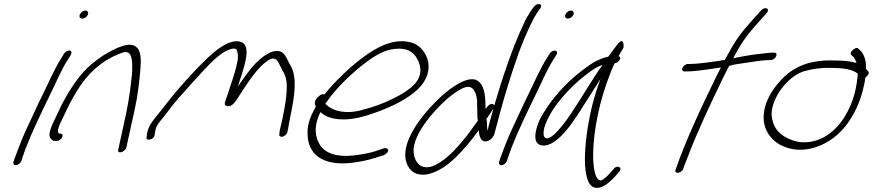

<svg xmlns="http://www.w3.org/2000/svg" viewBox="-20 -760 4228 930"><path d="M367 -690C362 -679 367 -670 378 -670C389 -670 400 -677 405 -688C410 -699 405 -709 394 -709C383 -709 372 -701 367 -690ZM185 -298C172 -272 159 -245 146 -216L105 -128C86 -88 59 -15 48 15L45 26C44 31 45 34 48 37C56 47 80 33 84 18L87 8C89 1 95 -16 105 -43C136 -123 180 -214 221 -298C251 -358 276 -422 311 -475L323 -494C326 -499 327 -504 326 -508C322 -521 300 -515 290 -500L278 -480C243 -426 216 -360 185 -298Z M249 -190C229 -150 211 -108 224 -91C230 -82 238 -77 247 -77H255C265 -77 276 -85 281 -95C286 -105 282 -113 272 -113H266C252 -123 269 -158 285 -190L315 -253C326 -274 338 -295 352 -318C400 -401 473 -465 548 -495C575 -507 595 -515 608 -499C615 -491 618 -477 620 -458C621 -436 621 -410 617 -380C608 -294 599 -243 574 -133L553 -36C546 -11 585 -23 592 -45L613 -142C639 -254 649 -305 657 -392C662 -444 669 -501 645 -528C622 -552 590 -545 546 -527C503 -508 461 -481 423 -449C366 -401 320 -331 279 -253Z M692 -112 690 -95C684 -74 729 -84 729 -107L732 -125C736 -149 748 -165 769 -189C782 -206 798 -226 815 -249C843 -285 979 -435 1009 -463C1029 -482 1047 -496 1061 -505C1074 -514 1087 -519 1097 -522C1125 -530 1127 -520 1131 -503C1134 -490 1133 -472 1127 -449C1119 -407 1097 -348 1083 -304C1076 -283 1070 -268 1069 -261C1067 -253 1071 -248 1080 -246C1104 -241 1120 -267 1138 -295C1177 -354 1228 -439 1285 -471C1317 -488 1327 -461 1334 -447L1349 -417C1363 -395 1370 -370 1369 -336C1369 -282 1351 -192 1335 -128L1333 -110C1332 -105 1333 -102 1336 -100C1347 -92 1367 -104 1372 -120L1376 -139C1378 -151 1381 -171 1387 -199C1407 -296 1421 -386 1387 -443C1375 -462 1370 -481 1356 -498C1341 -516 1311 -520 1276 -499C1218 -467 1176 -404 1132 -341C1156 -417 1205 -538 1147 -557C1116 -568 1077 -550 1049 -531C1030 -519 1010 -502 987 -481C965 -460 929 -424 882 -372C808 -291 793 -264 741 -201C715 -170 697 -144 692 -112Z M1517 -287C1500 -270 1505 -253 1510 -243L1508 -240C1476 -183 1468 -149 1470 -107C1472 -19 1536 45 1681 29C1724 24 1761 16 1793 6L1838 -8C1844 -10 1849 -14 1853 -18C1869 -34 1855 -45 1841 -42L1796 -27C1768 -18 1733 -12 1693 -7C1611 3 1554 -20 1531 -56C1507 -93 1497 -145 1532 -217C1553 -198 1581 -185 1627 -182C1688 -178 1754 -198 1808 -218C1880 -245 1961 -282 2014 -338C2066 -397 2061 -452 2046 -486C2032 -516 2010 -544 1969 -555C1885 -576 1805 -532 1734 -479C1674 -434 1602 -366 1551 -302C1539 -308 1525 -296 1517 -287ZM1556 -258 1562 -266C1610 -336 1688 -409 1750 -456C1798 -492 1841 -518 1892 -523C1965 -531 1992 -497 2007 -462C2018 -437 2027 -396 1988 -352C1961 -324 1921 -300 1885 -283C1836 -258 1782 -239 1725 -225C1644 -205 1582 -227 1556 -258Z M1949 28C1960 62 1990 97 2057 83C2151 59 2233 -40 2299 -129C2300 -109 2306 -73 2333 -75C2353 -77 2371 -95 2376 -116C2396 -191 2417 -273 2444 -358C2472 -447 2504 -546 2552 -644C2562 -666 2572 -684 2581 -697L2597 -720C2613 -743 2580 -748 2566 -727L2550 -705C2539 -688 2527 -668 2516 -643C2461 -528 2410 -372 2375 -252C2375 -251 2373 -250 2374 -249C2373 -253 2371 -255 2367 -256C2351 -259 2341 -245 2332 -232C2331 -280 2331 -334 2302 -362C2260 -407 2164 -336 2117 -293C2056 -237 1912 -84 1949 28ZM1986 -56C1997 -108 2037 -165 2074 -208C2110 -250 2158 -296 2200 -321C2225 -337 2252 -347 2268 -332C2284 -318 2292 -285 2291 -259L2292 -213C2292 -201 2292 -186 2295 -176C2248 -108 2188 -31 2132 12C2092 41 2055 62 2018 43C1991 27 1977 -14 1986 -56ZM2336 -183 2370 -234C2359 -196 2349 -160 2341 -126C2340 -134 2340 -142 2339 -151C2339 -162 2339 -174 2336 -183Z M2719 -690C2714 -679 2719 -670 2730 -670C2741 -670 2752 -677 2757 -688C2762 -699 2757 -709 2746 -709C2735 -709 2724 -701 2719 -690ZM2537 -298C2524 -272 2511 -245 2498 -216L2457 -128C2438 -88 2411 -15 2400 15L2397 26C2396 31 2397 34 2400 37C2408 47 2432 33 2436 18L2439 8C2441 1 2447 -16 2457 -43C2488 -123 2532 -214 2573 -298C2603 -358 2628 -422 2663 -475L2675 -494C2678 -499 2679 -504 2678 -508C2674 -521 2652 -515 2642 -500L2630 -480C2595 -426 2568 -360 2537 -298Z M2592 -175C2575 -136 2568 -96 2577 -75C2589 -51 2624 -46 2664 -73C2707 -102 2747 -156 2782 -210C2818 -265 2853 -323 2889 -378C2858 -296 2839 -219 2827 -143C2814 -60 2806 38 2822 96C2829 124 2840 141 2855 147C2892 161 2932 124 2960 94L2979 72C2999 49 2967 37 2952 59L2933 80C2922 93 2910 103 2900 110C2895 114 2889 115 2883 112C2873 109 2867 96 2861 75C2856 51 2852 19 2853 -21C2856 -127 2881 -265 2935 -402C2942 -421 2950 -438 2957 -453C2967 -455 2977 -461 2982 -471C2987 -480 2985 -485 2976 -488C2985 -505 2994 -518 3000 -529C3003 -559 2994 -572 2974 -549C2965 -538 2939 -504 2927 -486C2926 -485 2924 -485 2923 -485C2876 -473 2846 -454 2804 -422C2745 -378 2677 -311 2630 -240C2614 -216 2600 -194 2592 -175ZM2662 -234C2705 -298 2767 -359 2821 -400C2848 -420 2869 -437 2898 -445C2848 -375 2800 -291 2750 -216C2722 -173 2638 -55 2615 -100C2605 -128 2629 -185 2662 -234Z M3286 -432C3281 -422 3286 -414 3295 -414H3303C3357 -414 3417 -426 3472 -433C3463 -416 3454 -399 3445 -380C3374 -235 3298 -71 3256 52L3252 62C3245 86 3283 79 3290 57L3293 47C3295 40 3303 23 3313 -4C3353 -111 3421 -257 3481 -380C3491 -401 3502 -422 3512 -441C3539 -449 3567 -452 3595 -456C3627 -461 3676 -469 3704 -469H3713C3723 -469 3734 -476 3739 -486C3744 -497 3741 -505 3730 -505H3721C3715 -505 3700 -504 3678 -501C3632 -497 3575 -487 3532 -478C3535 -485 3538 -491 3542 -497C3581 -569 3605 -597 3655 -654L3693 -696C3713 -719 3685 -730 3667 -710L3628 -667C3576 -609 3549 -576 3507 -499C3502 -490 3497 -480 3491 -470C3482 -469 3472 -467 3462 -465C3417 -459 3361 -450 3319 -450H3312C3302 -450 3290 -441 3286 -432Z M3742 -348C3682 -273 3671 -202 3683 -155C3692 -118 3718 -82 3753 -62C3784 -44 3834 -27 3895 -38C3978 -53 4054 -107 4103 -189C4141 -249 4159 -314 4168 -361L4172 -385C4184 -393 4192 -406 4186 -414L4174 -427C4178 -462 4164 -503 4145 -517L4138 -524C4127 -538 4091 -507 4103 -494L4111 -487C4116 -483 4121 -475 4126 -463C4127 -461 4127 -458 4129 -455C4100 -464 4064 -467 4022 -467C3888 -472 3806 -429 3742 -348ZM3719 -226C3731 -306 3804 -394 3875 -415C3912 -426 3960 -433 4003 -431C4063 -431 4109 -425 4135 -403L4134 -393C4129 -339 4117 -269 4071 -194C4018 -108 3932 -57 3841 -74C3777 -89 3732 -126 3722 -177C3718 -192 3716 -208 3719 -226Z"/></svg>

Font: Stray Cat
Style: SuObl
Weight: 400
Version: Version 1.0